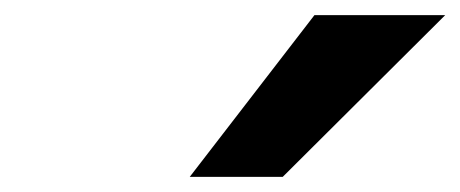

<svg xmlns="http://www.w3.org/2000/svg" viewBox="-20 -796 609 254"><path d="M231 -562 396 -776H569L354 -562Z"/></svg>

Font: Nunito Sans 7pt Expanded ExtraBold
Style: Italic
Weight: 800
Width: 7
Italic angle: -9°
Designer: Vernon Adams
Foundry: Vernon Adams
Version: Version 3.101;gftools[0.9.27]